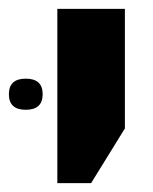

<svg xmlns="http://www.w3.org/2000/svg" viewBox="-81 -625 344 432"><path d="M48 -213V-605H200V-336L124 -213ZM-61 -413Q-61 -378 -23 -378Q15 -378 15 -413Q15 -448 -23 -448Q-61 -448 -61 -413Z"/></svg>

Font: Noto Sans Hebrew ExtraCondensed Extra
Style: Regular
Weight: 800
Width: 3
Designer: Monotype Design Team
Foundry: Monotype Imaging Inc.
Version: Version 1.902